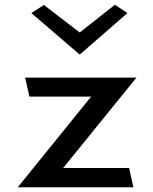

<svg xmlns="http://www.w3.org/2000/svg" viewBox="-20 -799 646 809"><path d="M112 -744 316 -569 517 -744 464 -779 316 -662 165 -778ZM542 -10 524 -91H246L555 -472H86L104 -392H364L55 -10Z"/></svg>

Font: Bluebird
Style: LiExt
Weight: 300
Designer: Jasper
Foundry: Cannot Into Space Fonts
Version: Version 0.98